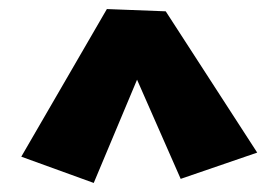

<svg xmlns="http://www.w3.org/2000/svg" viewBox="-20 -766 615 424"><path d="M346 -741 187 -362 27 -420 216 -746ZM548 -429 379 -371 240 -687 346 -741Z"/></svg>

Font: Marhey Light
Style: Bold
Weight: 700
Version: Version 1.000